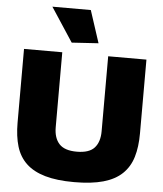

<svg xmlns="http://www.w3.org/2000/svg" viewBox="-64 -1059 956 1125"><g transform="rotate(5 414.0 -496.5)"><path d="M329 -803 198 -1003H424L486 -813ZM414 10Q312 10 243 -10Q174 -30 132 -69.5Q90 -109 72 -168.5Q54 -228 54 -308V-742H279V-301Q279 -238 310.5 -203.5Q342 -169 414 -169Q487 -169 518 -203.5Q549 -238 549 -301V-742H774V-308Q774 -228 756 -168.5Q738 -109 696 -69Q654 -29 585 -9.5Q516 10 414 10Z"/></g></svg>

Font: Encode Sans Normal
Style: Black
Weight: 900
Designer: Pablo Impallari, Andres Torresi
Foundry: Pablo Impallari, Andres Torresi
Version: Version 1.000; ttfautohint (v1.00) -l 8 -r 50 -G 200 -x 14 -